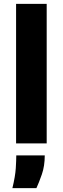

<svg xmlns="http://www.w3.org/2000/svg" viewBox="-20 -740 324 991"><path d="M63 0V-720H221V0ZM44 231Q59 169 61.5 128Q64 87 64 62H211Q211 117 196 160Q181 203 168 231Z"/></svg>

Font: Bricolage Grotesque 12pt ExtraBold
Style: Regular
Weight: 800
Designer: Mathieu Triay
Foundry: Atelier Triay
Version: Version 1.001; ttfautohint (v1.8.4.7-5d5b);gftools[0.9.33.de